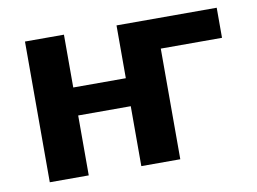

<svg xmlns="http://www.w3.org/2000/svg" viewBox="-63 -613 945 706"><g transform="rotate(-10 410.0 -260.5)"><path d="M556.6 -411.1V2H411.1V-221.7H214.8V2H69.3V-523.4H214.8V-326.2H411.1V-523.4H785.2V-411.1Z"/></g></svg>

Font: Gen Shin Gothic Bold
Style: Bold
Weight: 700
Designer: [Source Han Sans]
Ryoko NISHIZUKA  (kana & ideographs); Paul D. Hunt (Latin, Greek & Cyrillic); Wenlong ZHANG  (bopomofo
Version: Version 1.002.20150607